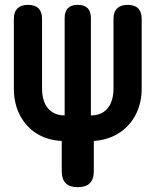

<svg xmlns="http://www.w3.org/2000/svg" viewBox="-20 -580 640 790"><path d="M300 190Q266 190 250 173.5Q234 157 234 124V0Q175 -3 131 -30.5Q87 -58 62 -106Q37 -154 37 -216V-502Q37 -531 52 -545.5Q67 -560 95 -560Q124 -560 138.5 -545.5Q153 -531 153 -502V-216Q153 -182 163.5 -157Q174 -132 195.5 -118.5Q217 -105 246 -105V-506Q246 -533 259.5 -546.5Q273 -560 300 -560Q327 -560 340.5 -546.5Q354 -533 354 -506V-105Q384 -105 405 -118.5Q426 -132 436.5 -157Q447 -182 447 -216V-502Q447 -531 462 -545.5Q477 -560 505 -560Q534 -560 548.5 -545.5Q563 -531 563 -502V-216Q563 -156 538.5 -108.5Q514 -61 469.5 -32.5Q425 -4 366 0V124Q366 157 350 173.5Q334 190 300 190Z"/></svg>

Font: Maple Mono Normal NL
Style: Bold
Weight: 700
Monospace: yes
Designer: subframe7536
Version: Version 7.000